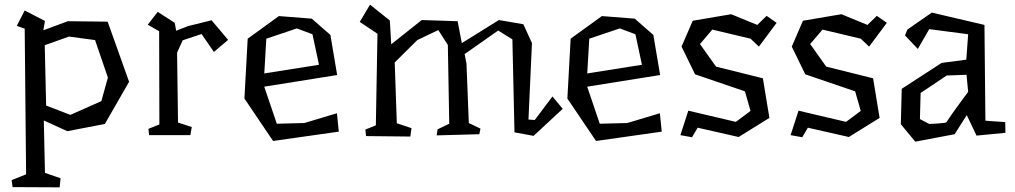

<svg xmlns="http://www.w3.org/2000/svg" viewBox="-20 -583 4355 824"><path d="M443 -250 388 -411 276 -426 172 -389 178 -130 282 -90 415 -149ZM534 -232 430 -51 269 -20 168 -66 173 159 240 182 236 221 34 220 30 190 92 165 86 -460 52 -472 86 -538 173 -493 166 -453 271 -492 442 -490Z M959 -412 898 -360 845 -437 764 -410 740 -357 744 -57 803 -38 797 -3H620L617 -30L664 -49L663 -449L614 -477L657 -532L730 -485L736 -451L787 -471L888 -496Z M1115 -268 1349 -305 1321 -436 1254 -461 1123 -417 1114 -264ZM1318 -503 1398 -433 1427 -261 1114 -211 1168 -52 1286 -55 1426 -97 1434 -18 1152 22 1029 -160 1043 -417 1177 -514Z M2395 -116 2270 0 2188 -15 2179 -414 2118 -452 1974 -351 1982 -310 1992 -55 2042 -31 2037 -7 1854 -2 1858 -28 1908 -52 1902 -390 1861 -454 1771 -411 1674 -315 1683 -54 1746 -33 1741 3 1551 1 1548 -27 1593 -45 1600 -438 1524 -489 1568 -563 1653 -495 1659 -393 1790 -497 1944 -492 1962 -398 2121 -497 2226 -479 2263 -398 2248 -70 2275 -68 2351 -169Z M2501 -268 2735 -305 2707 -436 2640 -461 2509 -417 2500 -264ZM2704 -503 2784 -433 2813 -261 2500 -211 2554 -52 2672 -55 2812 -97 2820 -18 2538 22 2415 -160 2429 -417 2563 -514Z M3118 -522 3230 -476 3270 -515 3313 -485 3237 -383 3201 -417 3037 -456 2984 -394 3053 -297 3254 -247 3282 -77 3150 5 2974 -35 2950 6 2900 -3 2934 -108 3138 -60 3201 -107 3177 -191 2963 -264 2905 -383 2953 -494Z M3591 -522 3703 -476 3743 -515 3786 -485 3710 -383 3674 -417 3510 -456 3457 -394 3526 -297 3727 -247 3755 -77 3623 5 3447 -35 3423 6 3373 -3 3407 -108 3611 -60 3674 -107 3650 -191 3436 -264 3378 -383 3426 -494Z M4043 -259 3931 -184 3928 -72 3968 -51Q3988 -52 4005 -53Q4019 -54 4030.5 -55.5Q4042 -57 4042 -59Q4042 -59 4046 -65Q4050 -71 4056.5 -80.5Q4063 -90 4071 -101.5Q4079 -113 4088 -125Q4108 -153 4135 -189L4128 -262ZM3979 -529 4205 -476 4209 -65 4294 -59 4295 -13 4171 -1 4129 -89 4077 -7 3908 25 3846 -50 3850 -202 4021 -313 4127 -327 4135 -436 3968 -458 3919 -373 3864 -431 3874 -456Z"/></svg>

Font: Underdog
Style: Regular
Weight: 400
Designer: Sergey Steblina
Foundry: Sergey Steblina, Jovanny Lemonad
Version: Version 1.001; ttfautohint (v0.9)